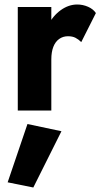

<svg xmlns="http://www.w3.org/2000/svg" viewBox="-20 -491 451 853"><path d="M208 -460H59V0H208ZM341 -304 406 -433Q394 -451 371 -461Q348 -471 323 -471Q285 -471 250 -446Q215 -421 193.5 -378Q172 -335 172 -280L208 -227Q208 -260 217 -283Q226 -306 243 -318Q260 -330 282 -330Q302 -330 315.5 -323Q329 -316 341 -304ZM102 60 14 319 128 342 253 92Z"/></svg>

Font: Jost
Style: Bold
Weight: 700
Version: Version 3.710